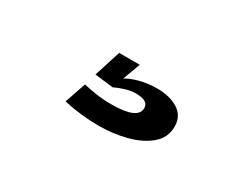

<svg xmlns="http://www.w3.org/2000/svg" viewBox="-37 -131 532 424"><g transform="rotate(30 229.0 81.0)"><path d="M220 162Q175 162 130 152L148.5 98Q162.5 101.5 181 104.2Q199.5 107 221 107Q288 107 288 78Q288 59 256.5 59Q243 59 228.8 63.5Q214.5 68 204.5 73L157.5 67.5L179 0H231.5L215 44.5Q228 36.5 248.5 31.2Q269 26 291 26Q324 26 345.2 39.5Q366.5 53 366.5 80Q366.5 108 345 126.2Q323.5 144.5 290 153.2Q256.5 162 220 162Z"/></g></svg>

Font: Anybody ExtraExpanded Medium
Style: Regular
Weight: 500
Width: 8
Designer: Tyler Finck
Foundry: Etcetera Type Company
Version: Version 1.010; ttfautohint (v1.8.3) -l 8 -r 50 -G 200 -x 14 